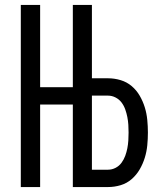

<svg xmlns="http://www.w3.org/2000/svg" viewBox="-20 -755 665 775"><path d="M64 0V-735H142V-403H313V-333H142V0ZM274 0V-735H351V-439H416Q442 -439 467 -431.5Q492 -424 511.5 -407.5Q531 -391 544 -368.5Q557 -346 564.5 -321.5Q572 -297 574.5 -271Q577 -245 577 -220Q577 -194 574.5 -168.5Q572 -143 564.5 -118.5Q557 -94 544 -71.5Q531 -49 511.5 -32Q492 -15 467 -7.5Q442 0 416 0ZM416 -70Q432 -70 446.5 -77.5Q461 -85 470.5 -98Q480 -111 485.5 -126Q491 -141 494 -156.5Q497 -172 498 -188Q499 -204 499 -220Q499 -236 498 -251.5Q497 -267 494 -282.5Q491 -298 485.5 -313.5Q480 -329 470.5 -341.5Q461 -354 446.5 -361.5Q432 -369 416 -369H351V-70Z"/></svg>

Font: Zed Sans
Style: Regular
Weight: 400
Designer: Belleve Invis
Foundry: Belleve Invis
Version: Version 1.0.0; ttfautohint (v1.8.4)